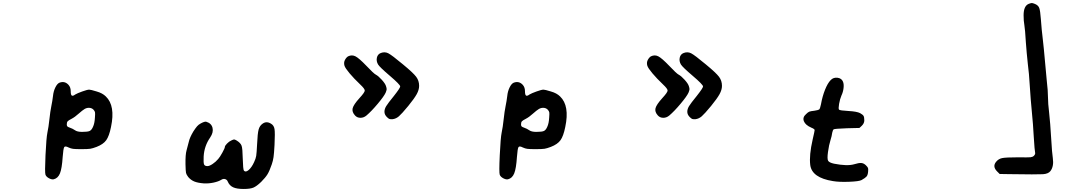

<svg xmlns="http://www.w3.org/2000/svg" viewBox="-20 -866 7040 1268"><path d="M598 -141Q586 -154 567 -154Q552 -154 538.5 -146Q525 -138 499 -115Q475 -93 452 -81Q432 -71 426.5 -64.5Q421 -58 421 -44Q421 -35 425 -31Q429 -27 441 -23Q461 -16 475 -6Q490 5 522 5Q559 5 572 -1Q585 -7 594 -28Q605 -51 607 -91Q609 -116 607.5 -124Q606 -132 598 -141ZM373 -320Q408 -333 433 -305Q447 -289 447 -264Q447 -240 454 -235Q461 -230 477 -242Q490 -250 523.5 -262Q557 -274 569 -274Q579 -274 618 -262Q657 -251 679 -229Q743 -168 713 -27Q701 33 681.5 60Q662 87 618 104Q592 114 576 116.5Q560 119 517 119Q477 119 462.5 117Q448 115 433 108Q410 96 404 106Q398 116 394 170Q389 247 376 279Q363 311 335 318Q322 321 304 311.5Q286 302 280.5 288.5Q275 275 280.5 159Q286 43 293 10Q301 -28 306 -76Q312 -132 319 -165Q326 -199 330 -232Q333 -263 345.5 -288.5Q358 -314 373 -320Z M1306 -51Q1332 -65 1342 -62Q1376 -52 1383.5 -22Q1391 8 1368 42Q1329 98 1325 167Q1323 208 1327.5 219.5Q1332 231 1350 231Q1363 231 1384 217Q1405 203 1421 184Q1432 172 1448.5 142Q1465 112 1465 104.5Q1465 97 1479 82.5Q1493 68 1507 62Q1521 55 1526 55Q1531 55 1543 62Q1569 78 1575.5 96.5Q1582 115 1583 178Q1585 254 1591 261Q1602 274 1622 257Q1642 240 1658 205Q1669 182 1672 163.5Q1675 145 1678 85Q1681 15 1688 -10.5Q1695 -36 1714 -49Q1740 -68 1770 -49Q1789 -38 1793 -13.5Q1797 11 1793 91Q1790 147 1786.5 171.5Q1783 196 1775 219Q1760 263 1746.5 285Q1733 307 1705 335Q1675 364 1653.5 373Q1632 382 1589 382Q1544 382 1520 371Q1496 360 1485 335Q1480 321 1467.5 317Q1455 313 1442 321Q1423 333 1390 340Q1357 347 1325 345Q1286 342 1263 332.5Q1240 323 1223 303Q1211 287 1208.5 276Q1206 265 1205 218Q1204 155 1212 127Q1217 109 1227 70Q1233 42 1257 2Q1272 -21 1281.5 -32Q1291 -43 1306 -51Z M2279 -494Q2304 -506 2327.5 -494Q2351 -482 2399 -432Q2448 -380 2462 -373Q2479 -364 2501.5 -339Q2524 -314 2529 -298Q2534 -283 2533.5 -276Q2533 -269 2527 -254Q2516 -230 2474.5 -180.5Q2433 -131 2400 -103Q2382 -88 2360.5 -88Q2339 -88 2325 -103Q2303 -127 2309 -151Q2315 -175 2354 -218Q2389 -256 2389 -268Q2389 -280 2359 -308Q2317 -348 2288.5 -382Q2260 -416 2255 -432Q2249 -453 2258 -470Q2267 -487 2279 -494ZM2495 -516Q2521 -526 2544.5 -514Q2568 -502 2641 -441Q2709 -385 2728.5 -359Q2748 -333 2748 -299Q2748 -273 2732 -244Q2716 -215 2676 -166Q2633 -114 2614.5 -98Q2596 -82 2574 -79Q2559 -78 2552.5 -80Q2546 -82 2535 -93Q2519 -109 2519 -128Q2519 -146 2530.5 -165Q2542 -184 2582 -233Q2623 -285 2623 -295Q2623 -307 2555 -365Q2488 -422 2477 -440Q2464 -462 2469 -485Q2474 -508 2495 -516Z M3598 -141Q3586 -154 3567 -154Q3552 -154 3538.5 -146Q3525 -138 3499 -115Q3475 -93 3452 -81Q3432 -71 3426.5 -64.5Q3421 -58 3421 -44Q3421 -35 3425 -31Q3429 -27 3441 -23Q3461 -16 3475 -6Q3490 5 3522 5Q3559 5 3572 -1Q3585 -7 3594 -28Q3605 -51 3607 -91Q3609 -116 3607.5 -124Q3606 -132 3598 -141ZM3373 -320Q3408 -333 3433 -305Q3447 -289 3447 -264Q3447 -240 3454 -235Q3461 -230 3477 -242Q3490 -250 3523.5 -262Q3557 -274 3569 -274Q3579 -274 3618 -262Q3657 -251 3679 -229Q3743 -168 3713 -27Q3701 33 3681.5 60Q3662 87 3618 104Q3592 114 3576 116.5Q3560 119 3517 119Q3477 119 3462.5 117Q3448 115 3433 108Q3410 96 3404 106Q3398 116 3394 170Q3389 247 3376 279Q3363 311 3335 318Q3322 321 3304 311.5Q3286 302 3280.5 288.5Q3275 275 3280.5 159Q3286 43 3293 10Q3301 -28 3306 -76Q3312 -132 3319 -165Q3326 -199 3330 -232Q3333 -263 3345.5 -288.5Q3358 -314 3373 -320Z M4279 -494Q4304 -506 4327.5 -494Q4351 -482 4399 -432Q4448 -380 4462 -373Q4479 -364 4501.5 -339Q4524 -314 4529 -298Q4534 -283 4533.5 -276Q4533 -269 4527 -254Q4516 -230 4474.5 -180.5Q4433 -131 4400 -103Q4382 -88 4360.5 -88Q4339 -88 4325 -103Q4303 -127 4309 -151Q4315 -175 4354 -218Q4389 -256 4389 -268Q4389 -280 4359 -308Q4317 -348 4288.5 -382Q4260 -416 4255 -432Q4249 -453 4258 -470Q4267 -487 4279 -494ZM4495 -516Q4521 -526 4544.5 -514Q4568 -502 4641 -441Q4709 -385 4728.5 -359Q4748 -333 4748 -299Q4748 -273 4732 -244Q4716 -215 4676 -166Q4633 -114 4614.5 -98Q4596 -82 4574 -79Q4559 -78 4552.5 -80Q4546 -82 4535 -93Q4519 -109 4519 -128Q4519 -146 4530.5 -165Q4542 -184 4582 -233Q4623 -285 4623 -295Q4623 -307 4555 -365Q4488 -422 4477 -440Q4464 -462 4469 -485Q4474 -508 4495 -516Z M5466 -337Q5484 -356 5511 -352.5Q5538 -349 5547 -327Q5554 -311 5551 -284.5Q5548 -258 5537 -235Q5527 -212 5521.5 -180Q5516 -148 5521 -142Q5527 -136 5583 -133Q5638 -130 5660 -119Q5678 -109 5683 -100.5Q5688 -92 5688 -71Q5688 -52 5672 -36L5656 -21L5574 -19Q5493 -16 5486 -12Q5480 -8 5476 11Q5474 30 5464 62Q5455 89 5448 139Q5442 183 5449 195.5Q5456 208 5488 215Q5575 232 5620 219Q5652 209 5668.5 210.5Q5685 212 5699 226Q5710 237 5712.5 243.5Q5715 250 5713 269Q5711 290 5703 299.5Q5695 309 5670 323Q5654 332 5588 334.5Q5522 337 5481 330Q5342 308 5331 224Q5323 160 5347 55Q5360 -1 5360 -7Q5360 -14 5338 -23Q5299 -40 5289 -65.5Q5279 -91 5303 -112Q5316 -125 5324.5 -128.5Q5333 -132 5360 -135Q5385 -139 5390 -143Q5396 -148 5402 -178Q5411 -229 5428.5 -273Q5446 -317 5466 -337Z M6775 -841Q6789 -846 6794.5 -846Q6800 -846 6815 -840Q6837 -831 6843.5 -813Q6850 -795 6854 -740Q6859 -669 6867 -605Q6874 -545 6880.5 -469Q6887 -393 6893 -334Q6901 -265 6901 -224Q6901 -185 6909 -118Q6916 -56 6922 46Q6928 149 6933 178Q6941 233 6917 264Q6903 282 6868 284.5Q6833 287 6644 284L6582 283L6565 266Q6533 234 6558 203Q6574 183 6598.5 178Q6623 173 6702 173Q6771 174 6785.5 172.5Q6800 171 6808 163Q6819 152 6816 141Q6813 132 6807 36Q6803 -43 6794 -133Q6787 -202 6781 -297Q6776 -384 6768 -443Q6760 -517 6755 -586Q6750 -672 6745 -701Q6740 -727 6740 -765Q6740 -828 6775 -841Z"/></svg>

Font: linja li nja tan jan Jami
Style: Regular
Weight: 400
Designer: jan Jami
Version: Version 1.0